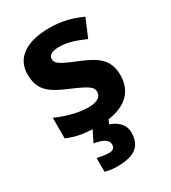

<svg xmlns="http://www.w3.org/2000/svg" viewBox="-193 -654 883 992"><g transform="rotate(-30 248.5 -158.0)"><path d="M360 122C360 73 321 43 281 30L292 6C402 -10 459 -68 459 -162C459 -259 400 -294 307 -332C211 -371 193 -384 193 -410C193 -434 215 -446 259 -446C308 -446 354 -429 408 -406L453 -513C388 -543 329 -556 261 -556C130 -556 45 -505 45 -404C45 -311 91 -275 194 -232C300 -187 312 -173 312 -146C312 -118 289 -99 231 -99C179 -99 105 -118 46 -145V-22C93 -2 136 7 195 9L162 75C222 84 243 104 243 128C243 151 227 158 208 158C188 158 157 153 138 148V230C157 236 180 240 209 240C323 240 360 197 360 122Z"/></g></svg>

Font: Noto Sans Arabic UI
Style: Bold
Weight: 700
Designer: Monotype Design Team, Nadine Chahine and Nizar Qandah
Foundry: Monotype Imaging Inc.
Version: Version 2.010